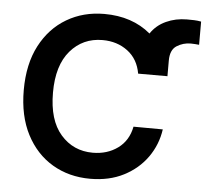

<svg xmlns="http://www.w3.org/2000/svg" viewBox="-53 -801 930 867"><g transform="rotate(5 412.0 -367.5)"><path d="M386.4 9.9Q290.5 9.9 215.2 -34.6Q139.9 -79.2 96.6 -162.8Q53.3 -246.4 53.3 -363.6Q53.3 -481.2 96.9 -564.8Q140.6 -648.4 216.1 -692.8Q291.5 -737.2 386.4 -737.2Q512.8 -737.2 596.6 -666.9Q622.2 -705.3 665.5 -725.1Q708.8 -745 759.9 -745Q776.6 -745 792.4 -744.5Q808.2 -744 824.2 -740.8V-635.7Q816.8 -636.4 805.8 -637.3Q794.7 -638.1 786.2 -638.1Q752.1 -638.1 723.2 -619.9Q694.2 -601.6 694.2 -552.9V-481.9H561.4Q550.1 -547.2 502.5 -583.1Q454.9 -619 388.5 -619Q299.4 -619 242.5 -552.9Q185.7 -486.9 185.7 -363.6Q185.7 -238.6 242.7 -173.5Q299.7 -108.3 388.1 -108.3Q453.5 -108.3 501.2 -142.9Q549 -177.6 561.4 -241.5L694.2 -240.8Q684.3 -171.2 644.2 -114.3Q604 -57.5 538.5 -23.8Q473 9.9 386.4 9.9Z"/></g></svg>

Font: Linik Sans SemiBold
Style: Regular
Weight: 600
Designer: Rasmus Andersson (font), Cristiano Sobral (main changes)
Foundry: rsms
Version: Version 3.018;June 1, 2022;FontCreator 14.0.0.2814 64-bit; t